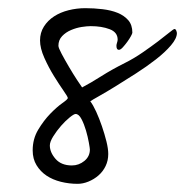

<svg xmlns="http://www.w3.org/2000/svg" viewBox="-20 -445 456 470"><path d="M413 -364Q413 -351 398.5 -334Q384 -317 361.5 -299.5Q339 -282 312.5 -265Q286 -248 262.5 -233.5Q239 -219 222 -209.5Q205 -200 201 -197Q208 -188 215.5 -171.5Q223 -155 229.5 -136Q236 -117 240.5 -99Q245 -81 245 -68Q245 -52 238.5 -38.5Q232 -25 221 -15.5Q210 -6 196.5 -0.5Q183 5 170 5Q149 5 129 0Q109 -5 94 -15Q79 -25 69.5 -40.5Q60 -56 60 -77Q60 -105 73.5 -127.5Q87 -150 103 -166.5Q119 -183 132.5 -192.5Q146 -202 146 -205Q146 -208 135.5 -223Q125 -238 112 -259Q99 -280 88.5 -303.5Q78 -327 78 -346Q78 -365 87.5 -380Q97 -395 112.5 -405Q128 -415 148 -420Q168 -425 189 -425Q210 -425 231 -422.5Q252 -420 268 -413.5Q284 -407 294 -395.5Q304 -384 304 -365Q304 -363 300.5 -356.5Q297 -350 291.5 -342.5Q286 -335 280.5 -329Q275 -323 271 -323Q265 -323 265 -333Q265 -336 266.5 -340.5Q268 -345 268 -348Q268 -366 248.5 -373.5Q229 -381 202 -381Q193 -381 180 -379Q167 -377 154 -371.5Q141 -366 132 -356.5Q123 -347 123 -333Q123 -328 131 -313Q139 -298 149 -281Q159 -264 168.5 -249.5Q178 -235 181 -231Q202 -242 228 -258.5Q254 -275 286 -291Q308 -302 329 -316.5Q350 -331 366.5 -343.5Q383 -356 394 -365Q405 -374 407 -374Q410 -374 411.5 -370Q413 -366 413 -364ZM200 -79Q200 -82 197.5 -96Q195 -110 190.5 -125.5Q186 -141 179.5 -153.5Q173 -166 165 -166Q161 -166 150.5 -157.5Q140 -149 129.5 -137Q119 -125 110.5 -111.5Q102 -98 102 -89Q102 -72 116 -56Q130 -40 156 -40Q173 -40 186.5 -51Q200 -62 200 -79Z"/></svg>

Font: Reenie Beanie
Style: Regular
Weight: 500
Designer: James Grieshaber
Foundry: James Grieshaber
Version: Version 1.000